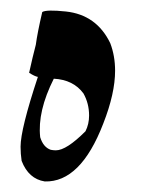

<svg xmlns="http://www.w3.org/2000/svg" viewBox="-20 -346 271 364"><path d="M189 -264.2Q198.2 -240.2 198.2 -211.9Q198.2 -168.9 175.8 -111.8Q132.8 0 64.9 -2Q34.2 -6.8 21 -41Q19 -54.2 19 -67.9Q19 -101.1 51.8 -200.2Q45.9 -201.2 35.2 -208Q42 -238.8 47.9 -261.2Q50.8 -283.2 60.1 -323.2Q67.9 -328.1 105 -324.2Q163.1 -317.9 189 -264.2ZM138.2 -168.9Q119.1 -194.8 82 -196.8Q50.8 -134.8 56.2 -85.9Q62 -66.9 76.2 -62Q81.1 -61 85.9 -61Q106 -61 142.1 -97.2Q148.9 -110.8 148.9 -127Q148.9 -149.9 138.2 -168.9Z"/></svg>

Font: Jameel Khushkhat-L
Style: Regular
Weight: 400
Version: Version 3.5